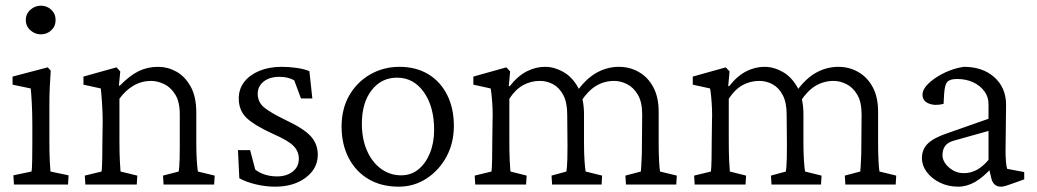

<svg xmlns="http://www.w3.org/2000/svg" viewBox="-20 -666 3742 693"><path d="M30.3 0 28.3 -33.2 93.8 -46.9Q94.7 -50.8 95.2 -59.1Q95.7 -67.4 96.2 -89.4Q96.7 -111.3 96.7 -152.3V-213.9Q96.7 -257.8 94.7 -294.4Q92.8 -331.1 90.8 -346.7L25.4 -360.4V-389.6L152.3 -422.9L163.1 -411.1Q161.1 -380.9 159.7 -352.1Q158.2 -323.2 158.2 -284.2V-161.1Q158.2 -113.3 159.7 -84Q161.1 -54.7 162.1 -46.9L227.5 -33.2L225.6 0ZM127.9 -542Q106.4 -542 89.8 -556.6Q73.2 -571.3 73.2 -593.8Q73.2 -616.2 89.8 -630.9Q106.4 -645.5 127.9 -645.5Q149.4 -645.5 165 -630.9Q180.7 -616.2 180.7 -593.8Q180.7 -571.3 165 -556.6Q149.4 -542 127.9 -542Z M288.1 0 286.1 -32.2 346.7 -46.9Q347.7 -54.7 348.1 -65.9Q348.6 -77.1 349.1 -97.7Q349.6 -118.2 349.6 -152.3L350.6 -228.5Q350.6 -261.7 348.1 -296.4Q345.7 -331.1 343.8 -346.7L281.2 -360.4V-389.6L400.4 -422.9L414.1 -408.2L409.2 -357.4L412.1 -356.4Q448.2 -393.6 480.5 -409.2Q512.7 -424.8 550.8 -424.8Q585 -424.8 616.2 -407.7Q647.5 -390.6 668 -354Q688.5 -317.4 688.5 -259.8V-149.4Q688.5 -113.3 690.4 -85Q692.4 -56.6 694.3 -46.9L754.9 -32.2L752.9 0H570.3L568.4 -32.2L625 -46.9Q626 -54.7 627 -64.9Q627.9 -75.2 628.4 -93.3Q628.9 -111.3 628.9 -140.6V-252.9Q628.9 -298.8 612.3 -325.2Q595.7 -351.6 571.8 -362.8Q547.9 -374 525.4 -374Q491.2 -374 461.9 -356.9Q432.6 -339.8 411.1 -309.6V-161.1Q411.1 -113.3 412.6 -85.9Q414.1 -58.6 415 -46.9L475.6 -32.2L473.6 0Z M973.6 7.8Q938.5 7.8 903.8 -0.5Q869.1 -8.8 843.8 -22.5L838.9 -124H882.8L901.4 -53.7Q933.6 -29.3 980.5 -29.3Q1013.7 -29.3 1036.1 -46.4Q1058.6 -63.5 1058.6 -92.8Q1058.6 -120.1 1039.1 -139.6Q1019.5 -159.2 965.8 -182.6Q897.5 -213.9 869.6 -240.7Q841.8 -267.6 841.8 -310.5Q841.8 -344.7 861.3 -370.1Q880.9 -395.5 916 -410.2Q951.2 -424.8 997.1 -424.8Q1023.4 -424.8 1050.8 -420.9Q1078.1 -417 1096.7 -409.2L1107.4 -310.5H1066.4L1042 -376Q1032.2 -381.8 1018.6 -385.3Q1004.9 -388.7 988.3 -388.7Q953.1 -388.7 931.6 -371.6Q910.2 -354.5 910.2 -328.1Q910.2 -297.9 932.6 -278.8Q955.1 -259.8 1011.7 -232.4Q1076.2 -202.1 1101.6 -174.3Q1127 -146.5 1127 -107.4Q1127 -57.6 1083.5 -24.9Q1040 7.8 973.6 7.8Z M1418.9 7.8Q1356.4 7.8 1310.1 -19.5Q1263.7 -46.9 1238.3 -96.2Q1212.9 -145.5 1212.9 -209Q1212.9 -273.4 1240.7 -321.8Q1268.6 -370.1 1316.4 -397.5Q1364.3 -424.8 1421.9 -424.8Q1481.4 -424.8 1525.4 -398.4Q1569.3 -372.1 1593.8 -323.7Q1618.2 -275.4 1618.2 -211.9Q1618.2 -150.4 1591.8 -101.1Q1565.4 -51.8 1520 -22Q1474.6 7.8 1418.9 7.8ZM1427.7 -33.2Q1463.9 -33.2 1490.2 -54.7Q1516.6 -76.2 1531.7 -113.3Q1546.9 -150.4 1546.9 -197.3Q1546.9 -281.2 1509.8 -333.5Q1472.7 -385.7 1413.1 -385.7Q1356.4 -385.7 1321.3 -340.3Q1286.1 -294.9 1286.1 -219.7Q1286.1 -164.1 1304.7 -122.1Q1323.2 -80.1 1355.5 -56.6Q1387.7 -33.2 1427.7 -33.2Z M1695.3 0 1693.4 -32.2 1753.9 -46.9Q1754.9 -54.7 1755.4 -64.5Q1755.9 -74.2 1756.3 -94.7Q1756.8 -115.2 1756.8 -152.3L1757.8 -229.5Q1758.8 -251 1757.8 -273.9Q1756.8 -296.9 1754.9 -316.9Q1752.9 -336.9 1751 -346.7L1688.5 -360.4V-389.6L1807.6 -422.9L1821.3 -408.2L1816.4 -355.5L1819.3 -354.5Q1849.6 -392.6 1881.8 -408.7Q1914.1 -424.8 1947.3 -424.8Q1980.5 -424.8 2012.7 -406.7Q2044.9 -388.7 2066.4 -350.6Q2087.9 -312.5 2087.9 -252.9V-149.4Q2087.9 -113.3 2089.8 -85.4Q2091.8 -57.6 2093.8 -46.9L2153.3 -32.2L2151.4 0H1972.7L1970.7 -32.2L2024.4 -46.9Q2025.4 -54.7 2026.4 -64.9Q2027.3 -75.2 2027.8 -93.3Q2028.3 -111.3 2028.3 -140.6L2027.3 -252.9Q2027.3 -295.9 2013.2 -322.8Q1999 -349.6 1976.6 -361.8Q1954.1 -374 1928.7 -374Q1896.5 -374 1868.7 -358.9Q1840.8 -343.8 1818.4 -309.6V-161.1Q1818.4 -113.3 1819.8 -85.9Q1821.3 -58.6 1822.3 -46.9L1880.9 -32.2L1878.9 0ZM2239.3 0 2237.3 -32.2 2293 -46.9Q2293.9 -54.7 2294.4 -64.9Q2294.9 -75.2 2295.9 -93.3Q2296.9 -111.3 2296.9 -140.6L2297.9 -252.9Q2297.9 -297.9 2282.2 -324.2Q2266.6 -350.6 2243.2 -362.3Q2219.7 -374 2197.3 -374Q2161.1 -374 2131.3 -356Q2101.6 -337.9 2077.1 -299.8L2061.5 -335Q2095.7 -382.8 2133.8 -403.8Q2171.9 -424.8 2213.9 -424.8Q2252.9 -424.8 2285.6 -406.2Q2318.4 -387.7 2337.9 -351.6Q2357.4 -315.4 2357.4 -262.7V-149.4Q2357.4 -113.3 2358.9 -85.4Q2360.4 -57.6 2362.3 -46.9L2422.9 -32.2L2420.9 0Z M2487.3 0 2485.4 -32.2 2545.9 -46.9Q2546.9 -54.7 2547.4 -64.5Q2547.9 -74.2 2548.3 -94.7Q2548.8 -115.2 2548.8 -152.3L2549.8 -229.5Q2550.8 -251 2549.8 -273.9Q2548.8 -296.9 2546.9 -316.9Q2544.9 -336.9 2543 -346.7L2480.5 -360.4V-389.6L2599.6 -422.9L2613.3 -408.2L2608.4 -355.5L2611.3 -354.5Q2641.6 -392.6 2673.8 -408.7Q2706.1 -424.8 2739.3 -424.8Q2772.5 -424.8 2804.7 -406.7Q2836.9 -388.7 2858.4 -350.6Q2879.9 -312.5 2879.9 -252.9V-149.4Q2879.9 -113.3 2881.8 -85.4Q2883.8 -57.6 2885.7 -46.9L2945.3 -32.2L2943.4 0H2764.6L2762.7 -32.2L2816.4 -46.9Q2817.4 -54.7 2818.4 -64.9Q2819.3 -75.2 2819.8 -93.3Q2820.3 -111.3 2820.3 -140.6L2819.3 -252.9Q2819.3 -295.9 2805.2 -322.8Q2791 -349.6 2768.6 -361.8Q2746.1 -374 2720.7 -374Q2688.5 -374 2660.6 -358.9Q2632.8 -343.8 2610.4 -309.6V-161.1Q2610.4 -113.3 2611.8 -85.9Q2613.3 -58.6 2614.3 -46.9L2672.9 -32.2L2670.9 0ZM3031.2 0 3029.3 -32.2 3085 -46.9Q3085.9 -54.7 3086.4 -64.9Q3086.9 -75.2 3087.9 -93.3Q3088.9 -111.3 3088.9 -140.6L3089.8 -252.9Q3089.8 -297.9 3074.2 -324.2Q3058.6 -350.6 3035.2 -362.3Q3011.7 -374 2989.3 -374Q2953.1 -374 2923.3 -356Q2893.6 -337.9 2869.1 -299.8L2853.5 -335Q2887.7 -382.8 2925.8 -403.8Q2963.9 -424.8 3005.9 -424.8Q3044.9 -424.8 3077.6 -406.2Q3110.4 -387.7 3129.9 -351.6Q3149.4 -315.4 3149.4 -262.7V-149.4Q3149.4 -113.3 3150.9 -85.4Q3152.3 -57.6 3154.3 -46.9L3214.8 -32.2L3212.9 0Z M3438.5 7.8Q3402.3 7.8 3372.6 -6.8Q3342.8 -21.5 3325.2 -44.9Q3307.6 -68.4 3307.6 -95.7Q3307.6 -127 3329.1 -147.9Q3350.6 -168.9 3400.4 -185.5L3547.9 -237.3V-291Q3547.9 -316.4 3532.7 -336.9Q3517.6 -357.4 3492.2 -369.1Q3466.8 -380.9 3434.6 -380.9Q3408.2 -380.9 3398.9 -370.1Q3389.6 -359.4 3387.7 -326.2L3385.7 -291Q3354.5 -283.2 3332 -292.5Q3309.6 -301.8 3309.6 -324.2Q3309.6 -339.8 3322.8 -355.5Q3335.9 -371.1 3357.9 -385.7Q3379.9 -400.4 3405.8 -410.6Q3431.6 -420.9 3459 -424.8Q3526.4 -424.8 3568.4 -387.7Q3610.4 -350.6 3611.3 -290L3609.4 -118.2Q3609.4 -102.5 3610.8 -83.5Q3612.3 -64.5 3615.2 -56.6L3676.8 -44.9V-18.6L3632.8 -2.9Q3620.1 2 3609.9 4.9Q3599.6 7.8 3592.8 7.8Q3564.5 7.8 3557.6 -24.4L3548.8 -61.5L3561.5 -62.5Q3529.3 -26.4 3499.5 -9.3Q3469.7 7.8 3438.5 7.8ZM3459 -41Q3483.4 -41 3505.4 -52.7Q3527.3 -64.5 3547.9 -88.9V-193.4L3425.8 -159.2Q3402.3 -153.3 3392.1 -140.1Q3381.8 -127 3381.8 -106.4Q3381.8 -82 3405.3 -61.5Q3428.7 -41 3459 -41Z"/></svg>

Font: Crimson Pro Light
Style: Regular
Weight: 300
Designer: Jacques Le Bailly
Foundry: Baron von Fonthausen
Version: Version 1.003